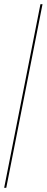

<svg xmlns="http://www.w3.org/2000/svg" viewBox="-20 -780 224 921"><path d="M0 121H10L184 -760H174Z"/></svg>

Font: Noto Serif Display ExtraCondensed Black
Style: Regular
Weight: 900
Width: 2
Designer: Monotype Design Team
Foundry: Monotype Imaging Inc.
Version: Version 2.009